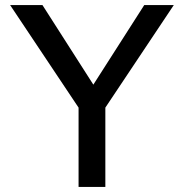

<svg xmlns="http://www.w3.org/2000/svg" viewBox="-20 -740 728 760"><path d="M291 0V-314L20 -720H148L377 -362H322L551 -720H668L397 -314V0Z"/></svg>

Font: Instrument Sans Medium
Style: Regular
Weight: 500
Designer: Rodrigo Fuenzalida
Foundry: fragTYPE
Version: Version 1.000;gftools[0.9.28]